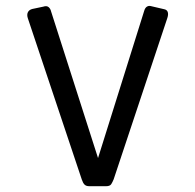

<svg xmlns="http://www.w3.org/2000/svg" viewBox="-20 -637 674 662"><path d="M288 5Q277 5 271.5 -0.5Q266 -6 262 -18L76 -574Q72 -586 76 -594.5Q80 -603 91 -606L129 -614Q141 -618 147.5 -612.5Q154 -607 156 -598L318 -92L477 -599Q480 -610 486.5 -614Q493 -618 500 -616L547 -605Q556 -603 558.5 -595Q561 -587 557 -575L372 -19Q368 -9 363.5 -2Q359 5 346 5Z"/></svg>

Font: Rubik
Style: Italic
Weight: 400
Italic angle: -12°
Designer: Hubert and Fischer
Foundry: Hubert and Fischer
Version: Version 2.300;gftools[0.9.30]